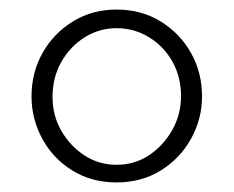

<svg xmlns="http://www.w3.org/2000/svg" viewBox="-20 -730 489 402"><path d="M224 -348Q172 -348 131.5 -373Q91 -398 68.5 -439.5Q46 -481 46 -528Q46 -578 69 -619Q92 -660 132.5 -685Q173 -710 224 -710Q276 -710 316.5 -685Q357 -660 380 -619Q403 -578 403 -528Q403 -481 380 -439.5Q357 -398 316.5 -373Q276 -348 224 -348ZM90 -527Q90 -488 108.5 -456Q127 -424 157 -404.5Q187 -385 224 -385Q262 -385 292 -405Q322 -425 340.5 -457.5Q359 -490 359 -529Q359 -569 341 -601Q323 -633 292 -652Q261 -671 224 -671Q188 -671 157.5 -652Q127 -633 108.5 -600.5Q90 -568 90 -527Z"/></svg>

Font: Raleway Thin Light
Style: Regular
Weight: 300
Version: Version 4.026